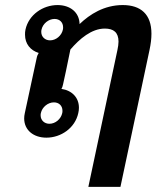

<svg xmlns="http://www.w3.org/2000/svg" viewBox="-20 -528 632 748"><path d="M130.8 -321.7C127.5 -316.7 124.2 -310 122.5 -300L111.7 -250L76.7 -87.5C75 -80 74.2 -73.3 74.2 -66.7C74.2 -20.8 110.8 8.3 160.8 8.3C217.5 8.3 272.5 -29.2 285 -87.5C286.7 -95 287.5 -101.7 287.5 -108.3C287.5 -148.3 260 -175.8 219.2 -181.7C222.5 -186.7 224.2 -192.5 225.8 -200L236.7 -250L254.2 -335C290 -376.7 336.7 -416.7 388.3 -416.7C422.5 -416.7 441.7 -401.7 441.7 -365.8C441.7 -355.8 440 -345.8 437.5 -333.3L324.2 200H449.2L562.5 -333.3C567.5 -356.7 570 -377.5 570 -396.7C570 -472.5 528.3 -508.3 458.3 -508.3C385.8 -508.3 330 -472.5 290 -434.2C289.2 -480 253.3 -508.3 204.2 -508.3C147.5 -508.3 91.7 -470.8 79.2 -412.5C77.5 -405.8 77.5 -399.2 77.5 -392.5C77.5 -357.5 98.3 -331.7 130.8 -321.7ZM190 -129.2C210 -129.2 223.3 -115.8 223.3 -96.7C223.3 -93.3 223.3 -90.8 222.5 -87.5C217.5 -64.2 195.8 -45.8 172.5 -45.8C152.5 -45.8 138.3 -60 138.3 -78.3C138.3 -81.7 138.3 -84.2 139.2 -87.5C144.2 -110.8 166.7 -129.2 190 -129.2ZM192.5 -454.2C212.5 -454.2 225.8 -440.8 225.8 -421.7C225.8 -418.3 225.8 -415.8 225 -412.5C220 -389.2 198.3 -370.8 175 -370.8C155 -370.8 140.8 -385 140.8 -403.3C140.8 -406.7 140.8 -409.2 141.7 -412.5C146.7 -435.8 169.2 -454.2 192.5 -454.2Z"/></svg>

Font: BoonHome
Style: Bold Oblique
Weight: 700
Italic angle: -12°
Designer: Sungsit Sawaiwan
Foundry: Sungsit Sawaiwan
Version: Version 0.2